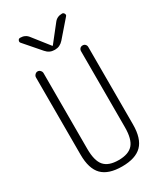

<svg xmlns="http://www.w3.org/2000/svg" viewBox="-235 -1043 970 1140"><g transform="rotate(-30 250.0 -472.5)"><path d="M70.3 -174.8V-704.1Q70.3 -713.9 78.1 -722.2Q85.9 -730.5 96.2 -730.5Q106.4 -730.5 114.3 -722.2Q122.1 -713.9 122.1 -704.1V-184.6Q122.1 -102.5 152.3 -67.9Q182.6 -33.2 251 -33.2Q319.3 -33.2 349.6 -67.9Q379.9 -102.5 379.9 -184.6V-705.1Q379.9 -715.8 386.7 -723.1Q393.6 -730.5 404.8 -730.5Q416 -730.5 422.9 -723.1Q429.7 -715.8 429.7 -705.1V-174.8Q429.7 -78.1 386.2 -34.2Q342.8 9.8 250 9.8Q157.2 9.8 113.8 -34.2Q70.3 -78.1 70.3 -174.8ZM338.9 -928.7Q358.4 -955.1 393.6 -955.1Q403.3 -955.1 408.2 -945.3Q413.1 -935.5 406.2 -928.7L309.6 -817.4Q285.2 -790 252 -790H248Q213.9 -790 190.4 -817.4L93.8 -928.7Q87.9 -935.5 91.8 -945.3Q95.7 -955.1 106.4 -955.1Q141.6 -955.1 161.1 -928.7L248 -818.4Q249 -817.4 250 -817.4L252 -818.4Z"/></g></svg>

Font: Rounded-L Mgen+ 1mn light
Style: Regular
Weight: 200
Designer: [Source Han Sans]
Ryoko NISHIZUKA  (kana & ideographs); Paul D. Hunt (Latin, Greek & Cyrillic); Wenlong ZHANG  (bopomofo
Version: Version 1.059.20150602